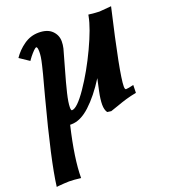

<svg xmlns="http://www.w3.org/2000/svg" viewBox="-142 -594 865 972"><g transform="rotate(-20 290.5 -108.0)"><path d="M387.2 8.8 366.2 5.9Q355 -9.8 355 -37.6Q355 -65.9 363.8 -107.4Q368.2 -128.4 377.9 -172.4Q328.1 -93.3 276.1 -45.4Q224.1 2.4 175.3 2.4H168Q127.9 171.4 127.9 274.9Q89.4 270 64.5 270Q54.2 270 37.4 271.2Q20.5 272.5 8.8 273.4L-3.4 274.9Q12.7 143.1 96.7 -173.3Q100.1 -187 111.3 -228.3Q122.6 -269.5 126.5 -284.9Q130.4 -300.3 137 -327.4Q143.6 -354.5 145.8 -370.4Q147.9 -386.2 147.9 -397.9Q147.9 -424.8 140.6 -424.8Q131.8 -424.8 101.1 -386.7L102.1 -387.7Q101.6 -387.2 95.7 -379.2Q89.8 -371.1 89.4 -370.1L37.6 -404.8Q61 -439.9 97.2 -465.3Q133.3 -490.7 176.8 -490.7Q224.1 -490.7 248.3 -466.8Q272.5 -442.9 272.5 -409.2Q272.5 -390.6 268.1 -372.1Q262.7 -351.1 241.2 -276.6Q219.7 -202.1 208.3 -154.1Q196.8 -106 196.8 -80.6Q196.8 -63.5 202.1 -63.5Q230 -63.5 284.2 -142.6Q338.4 -221.7 385.5 -322Q432.6 -422.4 443.8 -482.4Q444.8 -487.3 445.3 -490.2Q486.8 -485.4 503.9 -485.4L567.9 -490.7Q489.3 -152.3 489.3 -86.9Q489.3 -70.3 496.1 -70.3Q506.8 -70.3 537.1 -77.6L536.1 -35.6Q504.9 -29.8 479.5 -22.2Q454.1 -14.6 429 -5.4Q403.8 3.9 387.2 8.8Z"/></g></svg>

Font: Flanker
Style: Bold Italic
Weight: 700
Italic angle: -12°
Designer: Flanker
Version: Version 2.000